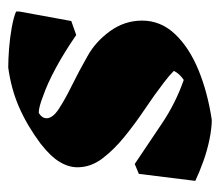

<svg xmlns="http://www.w3.org/2000/svg" viewBox="-54 -468 534 466"><g transform="rotate(-90 213.0 -235.0)"><path d="M155 12Q135 12 108 6.5Q81 1 54.5 -8.5Q28 -18 7 -28L24 -165L48 -175Q96 -143 145.5 -109.5Q195 -76 252 -56Q267 -66 274 -80Q268 -86 261 -92Q254 -98 246 -104Q216 -127 181 -150.5Q146 -174 114 -200Q82 -226 61 -254Q40 -282 40 -314Q40 -336 53.5 -358Q67 -380 98 -404Q141 -436 185.5 -455.5Q230 -475 282 -482Q302 -482 328 -480Q354 -478 379 -473.5Q404 -469 418 -463V-455L395 -329L361 -317Q319 -346 281 -366.5Q243 -387 214 -397Q186 -408 172 -408Q159 -400 159 -389Q159 -374 182 -359Q205 -344 239.5 -327Q274 -310 309 -290Q344 -271 370 -235.5Q396 -200 396 -157Q396 -112 363.5 -77.5Q331 -43 276.5 -20.5Q222 2 155 12Z"/></g></svg>

Font: Labrada Black
Style: Italic
Weight: 900
Italic angle: -7°
Designer: Mercedes Jáuregui
Foundry: Omnibus-Type Team
Version: Version 1.000; ttfautohint (v1.8.4.7-5d5b)